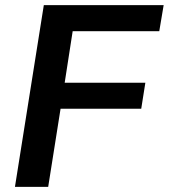

<svg xmlns="http://www.w3.org/2000/svg" viewBox="-20 -725 655 745"><path d="M38 0 150 -705H615L598 -604H262L231 -404H544L528 -303H215L167 0Z"/></svg>

Font: Mulish ExtraLight
Style: Italic
Weight: 200
Italic angle: -9°
Designer: Vernon Adams
Foundry: Vernon Adams
Version: Version 3.603